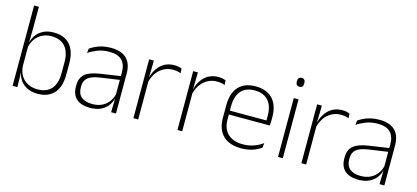

<svg xmlns="http://www.w3.org/2000/svg" viewBox="-57 -1093 3331 1533"><g transform="rotate(15 1608.5 -327.0)"><path d="M282.5 10Q234 10 196.5 -8.8Q159 -27.5 136.5 -61.5Q114 -95.5 111 -141H98L114 -177.5Q116.5 -126.5 138.8 -92.2Q161 -58 196.5 -41Q232 -24 275 -24Q348.5 -24 388 -68.2Q427.5 -112.5 427.5 -197.5V-289.5Q427.5 -374 388.2 -418.5Q349 -463 273.5 -463Q230.5 -463 196.8 -445.2Q163 -427.5 141.2 -396Q119.5 -364.5 112 -322.5L99.5 -354H111Q117 -393.5 138.5 -425.8Q160 -458 196.8 -477.2Q233.5 -496.5 284.5 -496.5Q373.5 -496.5 420.2 -442.8Q467 -389 467 -287.5V-199Q467 -97 419.8 -43.5Q372.5 10 282.5 10ZM76 0V-664H115.5V-497.5L113.5 -358.5L114 -347V-140L112.5 -126.5L115.5 0Z M890.5 0 893 -125 891 -131.5V-290L891.5 -328Q891.5 -394.5 858 -428.5Q824.5 -462.5 753.5 -462.5Q699.5 -462.5 656.2 -445.5Q613 -428.5 582 -407L586.5 -444Q603 -456 627.8 -468.2Q652.5 -480.5 685 -488.5Q717.5 -496.5 758 -496.5Q803 -496.5 835.8 -485Q868.5 -473.5 889.5 -451.8Q910.5 -430 920.5 -399Q930.5 -368 930.5 -328.5V0ZM717 10Q644.5 10 605.2 -24.2Q566 -58.5 566 -124V-136.5Q566 -197.5 604 -229.8Q642 -262 729 -274.5L900.5 -300L902.5 -269L734.5 -244.5Q666 -234.5 635.8 -210Q605.5 -185.5 605.5 -138.5V-128Q605.5 -77 636.5 -50.5Q667.5 -24 727 -24Q775.5 -24 810.2 -42.2Q845 -60.5 866.2 -91.8Q887.5 -123 894 -162L904.5 -131H895.5Q890.5 -94 869.5 -61.8Q848.5 -29.5 810.5 -9.8Q772.5 10 717 10Z M1111 -305 1098 -334 1108.5 -337.5Q1125 -409.5 1170 -451.5Q1215 -493.5 1283 -493.5Q1302.5 -493.5 1317.5 -490.2Q1332.5 -487 1343 -483L1345.5 -444Q1333 -449.5 1316.5 -452.5Q1300 -455.5 1280.5 -455.5Q1221 -455.5 1176 -417.5Q1131 -379.5 1111 -305ZM1074.5 0V-486.5H1113.5L1110.5 -338L1114 -334.5V0Z M1475 -305 1462 -334 1472.5 -337.5Q1489 -409.5 1534 -451.5Q1579 -493.5 1647 -493.5Q1666.5 -493.5 1681.5 -490.2Q1696.5 -487 1707 -483L1709.5 -444Q1697 -449.5 1680.5 -452.5Q1664 -455.5 1644.5 -455.5Q1585 -455.5 1540 -417.5Q1495 -379.5 1475 -305ZM1438.5 0V-486.5H1477.5L1474.5 -338L1478 -334.5V0Z M1967 10Q1869 10 1816.5 -41.2Q1764 -92.5 1764 -187V-290.5Q1764 -391.5 1812.5 -445Q1861 -498.5 1954 -498.5Q2016 -498.5 2058.2 -474.2Q2100.5 -450 2122.2 -404.8Q2144 -359.5 2144 -295.5V-278Q2144 -265.5 2143.5 -252.8Q2143 -240 2141.5 -225.5H2105Q2105.5 -245.5 2105.5 -263.2Q2105.5 -281 2105.5 -296Q2105.5 -350.5 2088.2 -388Q2071 -425.5 2037.2 -445.2Q2003.5 -465 1954 -465Q1880 -465 1841.5 -421Q1803 -377 1803 -293V-245V-239V-184.5Q1803 -147 1814 -117.5Q1825 -88 1846.2 -67.2Q1867.5 -46.5 1899 -35.5Q1930.5 -24.5 1972 -24.5Q2019 -24.5 2059.5 -38.5Q2100 -52.5 2135.5 -78.5L2131 -40Q2100.5 -17 2058.8 -3.5Q2017 10 1967 10ZM1784 -225.5V-257.5H2131.5V-225.5Z M2270 0V-486.5H2309.5V0ZM2290 -585.5Q2274.5 -585.5 2266.8 -594.5Q2259 -603.5 2259 -620.5V-624.5Q2259 -641 2266.8 -650Q2274.5 -659 2290 -659Q2305 -659 2312.8 -650Q2320.5 -641 2320.5 -624.5V-620.5Q2320.5 -603 2312.8 -594.2Q2305 -585.5 2290 -585.5Z M2499.5 -305 2486.5 -334 2497 -337.5Q2513.5 -409.5 2558.5 -451.5Q2603.5 -493.5 2671.5 -493.5Q2691 -493.5 2706 -490.2Q2721 -487 2731.5 -483L2734 -444Q2721.5 -449.5 2705 -452.5Q2688.5 -455.5 2669 -455.5Q2609.5 -455.5 2564.5 -417.5Q2519.5 -379.5 2499.5 -305ZM2463 0V-486.5H2502L2499 -338L2502.5 -334.5V0Z M3109 0 3111.5 -125 3109.5 -131.5V-290L3110 -328Q3110 -394.5 3076.5 -428.5Q3043 -462.5 2972 -462.5Q2918 -462.5 2874.8 -445.5Q2831.5 -428.5 2800.5 -407L2805 -444Q2821.5 -456 2846.2 -468.2Q2871 -480.5 2903.5 -488.5Q2936 -496.5 2976.5 -496.5Q3021.5 -496.5 3054.2 -485Q3087 -473.5 3108 -451.8Q3129 -430 3139 -399Q3149 -368 3149 -328.5V0ZM2935.5 10Q2863 10 2823.8 -24.2Q2784.5 -58.5 2784.5 -124V-136.5Q2784.5 -197.5 2822.5 -229.8Q2860.5 -262 2947.5 -274.5L3119 -300L3121 -269L2953 -244.5Q2884.5 -234.5 2854.2 -210Q2824 -185.5 2824 -138.5V-128Q2824 -77 2855 -50.5Q2886 -24 2945.5 -24Q2994 -24 3028.8 -42.2Q3063.5 -60.5 3084.8 -91.8Q3106 -123 3112.5 -162L3123 -131H3114Q3109 -94 3088 -61.8Q3067 -29.5 3029 -9.8Q2991 10 2935.5 10Z"/></g></svg>

Font: Anek Bangla ExtraLight
Style: Regular
Weight: 250
Designer: Sulekha Rajkumar (Bangla), Yesha Goshar (Latin)
Foundry: Ek Type
Version: Version 1.003